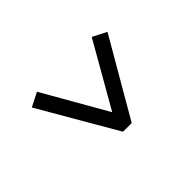

<svg xmlns="http://www.w3.org/2000/svg" viewBox="-89 -669 689 689"><g transform="rotate(45 255.0 -325.0)"><path d="M415 -347V-303L122 -133L95 -186L338 -325L95 -464L122 -517Z"/></g></svg>

Font: Unica One
Style: Regular
Weight: 400
Designer: Eduardo Rodriguez Tunni
Foundry: Eduardo Rodriguez Tunni
Version: Version 1.001